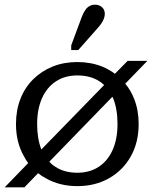

<svg xmlns="http://www.w3.org/2000/svg" viewBox="-22 -782 656 817"><path d="M-2 15 98 -88Q88 -101 80 -117Q46 -176 46 -254Q46 -313 65 -361.5Q84 -410 119.5 -445Q155 -480 202.5 -499Q250 -518 307 -518Q364 -518 412 -499Q442 -487 467 -468L521 -523H605L511 -426Q535 -397 549 -361Q568 -313 568 -254Q568 -176 534.5 -116.5Q501 -57 442 -23.5Q383 10 307 10Q231 10 172 -24Q155 -33 140 -45L82 15ZM456 -370 188 -94Q199 -81 214 -72Q252 -47 307 -47Q360 -47 398.5 -72.5Q437 -98 457.5 -144.5Q478 -191 478 -254Q478 -319 459 -365Q457 -368 456 -370ZM136 -254Q136 -192 154 -146L421 -420Q412 -429 401 -436Q363 -461 307 -461Q254 -461 215.5 -435.5Q177 -410 156.5 -363.5Q136 -317 136 -254ZM326 -710Q333 -728 341 -739.5Q349 -751 359.5 -756.5Q370 -762 382 -762Q401 -762 412.5 -751Q424 -740 424 -723Q424 -714 420.5 -704Q417 -694 410.5 -684Q404 -674 395 -664L311 -569H281V-589Z"/></svg>

Font: Roboto Serif 20pt
Style: Regular
Weight: 400
Designer: Greg Gazdowicz
Foundry: Commercial Type
Version: Version 1.008